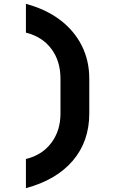

<svg xmlns="http://www.w3.org/2000/svg" viewBox="-20 -860 640 1000"><path d="M115 120V-32Q199 -52 247 -115.5Q295 -179 295 -269V-450Q295 -542 247.5 -605.5Q200 -669 115 -690V-840Q219 -812 292.5 -756.5Q366 -701 405.5 -623Q445 -545 445 -450V-269Q445 -124 359.5 -23.5Q274 77 115 120Z"/></svg>

Font: NKDuy Mono ExtraBold
Style: Regular
Weight: 800
Monospace: yes
Designer: NKDuy
Foundry: NKDuy
Version: Version 2.251; ttfautohint (v1.8.4.7-5d5b)